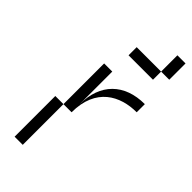

<svg xmlns="http://www.w3.org/2000/svg" viewBox="-242 -792 834 834"><g transform="rotate(45 175.0 -375.0)"><path d="M100 -250H50V0H100ZM100 -250H150C150 -400 250 -450 350 -450V-500C225 -500 150 -425 150 -300V-500H100ZM150 -600H300V-650H150ZM300 -650H350V-750H300Z"/></g></svg>

Font: LS-VG5000 Light Shifted
Style: Regular
Weight: 400
Designer: Justin Bihan, 2021
Foundry: Justin Bihan, 2021
Version: Version 1.000;Glyphs 3.1.2 (3151)